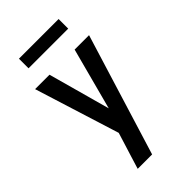

<svg xmlns="http://www.w3.org/2000/svg" viewBox="-276 -806 1102 1102"><g transform="rotate(-45 275.0 -254.5)"><path d="M149 210Q161 171 173 132Q185 93 197 55L218 -13L56 -530H173L277 -153L377 -530H494L266 210ZM436 -641H114V-719H436Z"/></g></svg>

Font: Lode
Style: Bold
Weight: 700
Monospace: yes
Designer: Belleve Invis
Foundry: Belleve Invis
Version: Version 29.2.0; ttfautohint (v1.8.3)